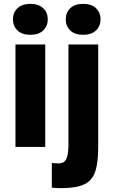

<svg xmlns="http://www.w3.org/2000/svg" viewBox="-20 -760 588 993"><path d="M60 0V-530H214V0ZM137 -580Q94 -580 70.5 -602.5Q47 -625 47 -660Q47 -695 70.5 -717.5Q94 -740 137 -740Q180 -740 203.5 -717.5Q227 -695 227 -660Q227 -625 203.5 -602.5Q180 -580 137 -580ZM298 213Q287 213 273 212.5Q259 212 248 210V82Q256 84 265.5 84.5Q275 85 283 85Q299 85 310.5 77.5Q322 70 328 48Q334 26 334 -15V-530H488V0Q488 84 471.5 130Q455 176 413.5 194.5Q372 213 298 213ZM410 -580Q367 -580 343.5 -602.5Q320 -625 320 -660Q320 -695 343.5 -717.5Q367 -740 410 -740Q453 -740 476.5 -717.5Q500 -695 500 -660Q500 -625 476.5 -602.5Q453 -580 410 -580Z"/></svg>

Font: Golos Text
Style: Bold
Weight: 700
Designer: A.Korolkova, Vitaly Kuzmin
Foundry: ParaType Ltd
Version: Version 2.004